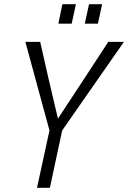

<svg xmlns="http://www.w3.org/2000/svg" viewBox="-20 -888 606 908"><path d="M214 -271 100 -690H170L210 -514L254 -327L377 -514L492 -690H566L274 -271L216 0H155ZM275 -868H339L319 -776H256ZM401 -868H463L443 -776H381Z"/></svg>

Font: Decalotype Light Italic
Style: Regular
Weight: 300
Italic angle: -12°
Designer: Alfredo Marco Pradil
Foundry: Alfredo Marco Pradil
Version: Version 1.0